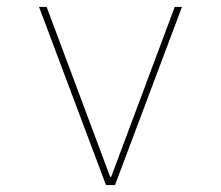

<svg xmlns="http://www.w3.org/2000/svg" viewBox="-20 -536 640 556"><path d="M287 0 93 -516H115L299 -24H302L486 -516H507L313 0Z"/></svg>

Font: IBM Plex Mono Thin
Style: Regular
Weight: 100
Monospace: yes
Designer: Mike Abbink, Paul van der Laan, Pieter van Rosmalen
Foundry: Bold Monday
Version: Version 2.3